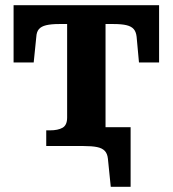

<svg xmlns="http://www.w3.org/2000/svg" viewBox="-20 -559 661 735"><path d="M157 0V-60H171Q202 -60 219.5 -70Q237 -80 237 -109V-539H384V0ZM480 156H404L393 48Q391 29 381 18.5Q371 8 351.5 4Q332 0 299 0H256V-72H480ZM503 -418Q501 -437 492 -447.5Q483 -458 464.5 -462.5Q446 -467 415 -467H206Q176 -467 157 -462.5Q138 -458 129 -447.5Q120 -437 119 -418L109 -320H32V-539H589V-320H512Z"/></svg>

Font: Roboto Serif SemiBold
Style: Regular
Weight: 600
Designer: Greg Gazdowicz
Foundry: Commercial Type
Version: Version 1.008